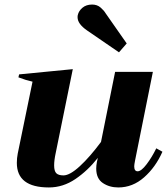

<svg xmlns="http://www.w3.org/2000/svg" viewBox="-20 -814 734 844"><path d="M321 -738Q321 -745 322 -748Q326 -766 342.5 -780Q359 -794 385 -794Q407 -794 422 -781Q437 -768 444 -756L537 -623L503 -584L363 -680Q321 -709 321 -738ZM694 -147Q664 -79 613.5 -34.5Q563 10 500 10Q461 10 432 -9.5Q403 -29 403 -73Q403 -86 406 -102L410 -120Q366 -64 311.5 -27Q257 10 195 10Q54 10 54 -98Q54 -119 58 -139L123 -455Q95 -461 61 -474L64 -487L300 -510L225 -142Q218 -110 218 -87Q218 -62 227.5 -52.5Q237 -43 259 -43Q287 -43 331 -83.5Q375 -124 424 -190L486 -498H652L574 -110Q570 -90 570 -83Q570 -61 585 -61Q601 -61 624.5 -92Q648 -123 667 -162Z"/></svg>

Font: Trirong ExtraBold
Style: Italic
Weight: 800
Italic angle: -12°
Designer: Katatrad Team
Foundry: CadsonDemak
Version: Version 1.001